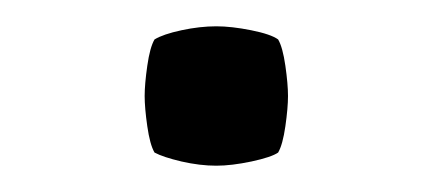

<svg xmlns="http://www.w3.org/2000/svg" viewBox="-20 -335 329 146"><path d="M90 -262Q90 -271 92 -285Q94 -299 97.5 -305Q104 -309 118 -312Q132 -315 144.5 -315Q156 -315 171 -312Q186 -309 191.5 -305Q195 -299 197 -285Q199 -271 199 -262Q199 -253 197 -239Q195 -225 191.5 -219Q186.5 -215.5 171.2 -212.2Q156 -209 144.5 -209Q132 -209 118 -212.2Q104 -215.5 97.5 -219Q94 -225 92 -239Q90 -253 90 -262Z"/></svg>

Font: Signika Negative Light
Style: Regular
Weight: 300
Designer: Anna Giedry
Foundry: Anna Giedry
Version: Version 2.001